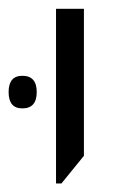

<svg xmlns="http://www.w3.org/2000/svg" viewBox="-46 -650 292 437"><path d="M81.5 -232.4V-629.9H145V-295.4L93.8 -232.4ZM4.9 -403.3Q-26.4 -403.3 -26.4 -440.4Q-26.4 -477.5 4.9 -477.5Q37.6 -477.5 37.6 -440.4Q37.6 -403.3 4.9 -403.3Z"/></svg>

Font: Open Sans Light
Style: Regular
Weight: 300
Designer: Monotype Design Team
Foundry: Monotype Imaging Inc.
Version: Version 3.000; ttfautohint (v1.8.4)